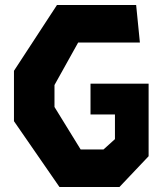

<svg xmlns="http://www.w3.org/2000/svg" viewBox="-20 -750 660 770"><path d="M218.5 0H459L576 -123.5V-414.5H343V-291H441V-192L395 -150.5H303.5L198.5 -321V-409L293.5 -579.5H541L526 -730H208.5L36 -466V-264Z"/></svg>

Font: Monaspace Krypton ExtraBold
Style: Regular
Weight: 800
Designer: Riley Cran & the Lettermatic Team
Foundry: Lettermatic
Version: Version 1.101 (Monaspace Krypton)